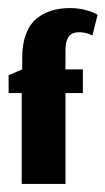

<svg xmlns="http://www.w3.org/2000/svg" viewBox="-20 -455 261 475"><path d="M142 0V-224.7H185V-283.3H142V-331Q142 -370.7 167.7 -374.7Q171.3 -375.3 175.7 -375.3Q192.7 -375.3 208.7 -367.3L221.3 -418Q216.3 -423 196.3 -429Q176.3 -435 153.7 -435Q128.3 -435 107.8 -428.8Q87.3 -422.7 70.5 -409Q53.7 -395.3 44.3 -370.7Q35 -346 35 -312.3V-283.3L1.3 -269V-224.7H33.7V0Z"/></svg>

Font: Jomhuria
Style: Regular
Weight: 400
Designer: Arabic design by Kourosh Beigpour, Latin design by Eben Sorkin, engineering by Lasse Fister and Khaled Hosney
Version: Version 1.0000